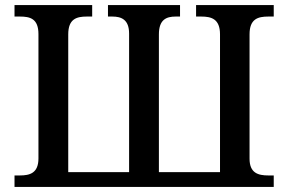

<svg xmlns="http://www.w3.org/2000/svg" viewBox="-20 -734 1131 754"><path d="M37 0H1055V-45H1034C994 -45 960 -54 960 -111V-599C960 -660 993 -669 1034 -669H1055V-714H750V-669H770C810 -669 844 -660 844 -599V-58H604V-599C604 -657 633 -669 670 -669H687V-714H404V-669H421C457 -669 487 -657 487 -602V-58H248V-599C248 -660 281 -669 321 -669H342V-714H37V-669H58C98 -669 131 -661 131 -600V-112C131 -54 97 -45 58 -45H37Z"/></svg>

Font: Noto Serif Medium
Style: Regular
Weight: 500
Designer: Monotype Design Team
Foundry: Monotype Imaging Inc.
Version: Version 2.013